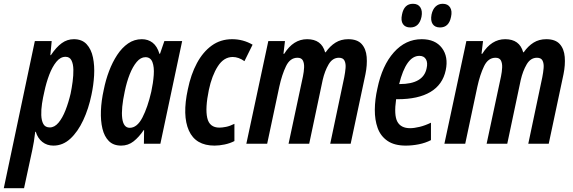

<svg xmlns="http://www.w3.org/2000/svg" viewBox="-73 -759 3025 1014"><path d="M-53 235 111 -542H200L193 -468H196Q224 -510 253 -531Q282 -552 317 -552Q360 -552 384.5 -525.5Q409 -499 418 -455.5Q427 -412 424 -360.5Q421 -309 410 -258Q395 -185 366.5 -124Q338 -63 298.5 -26.5Q259 10 209 10Q175 10 150.5 -9.5Q126 -29 116 -63H113Q110 -36 106 -11.5Q102 13 98 31L54 235ZM190 -86Q215 -86 236 -111Q257 -136 273 -177Q289 -218 300 -265Q306 -294 310.5 -327.5Q315 -361 314.5 -391Q314 -421 304.5 -440Q295 -459 273 -459Q246 -459 224.5 -432.5Q203 -406 187 -364Q171 -322 161 -274Q154 -245 149 -212.5Q144 -180 145 -151Q146 -122 156 -104Q166 -86 190 -86Z M567 10Q526 10 502 -14Q478 -38 468 -79.5Q458 -121 460 -174Q462 -227 475 -285Q485 -336 503 -383.5Q521 -431 546 -469Q571 -507 603.5 -529.5Q636 -552 676 -552Q709 -552 733 -533.5Q757 -515 769 -475H772L795 -542H889L774 0H687L688 -72H686Q661 -35 632.5 -12.5Q604 10 567 10ZM612 -84Q651 -84 679 -138Q707 -192 726 -275Q736 -321 739 -363Q742 -405 732 -431Q722 -457 695 -457Q670 -457 649 -432Q628 -407 612 -366.5Q596 -326 586 -277Q566 -185 572.5 -134.5Q579 -84 612 -84Z M1060 10Q960 10 924.5 -69.5Q889 -149 919 -287Q935 -366 967 -425.5Q999 -485 1045.5 -518.5Q1092 -552 1153 -552Q1211 -552 1261 -523L1218 -436Q1187 -458 1156 -458Q1109 -458 1077.5 -409Q1046 -360 1030 -284Q1010 -188 1021.5 -136.5Q1033 -85 1086 -85Q1100 -85 1120.5 -89Q1141 -93 1165 -105V-14Q1142 -2 1113.5 4Q1085 10 1060 10Z M1228 0 1344 -542H1432L1424 -475H1428Q1476 -552 1549 -552Q1625 -552 1644 -483H1647Q1670 -516 1699 -534Q1728 -552 1766 -552Q1814 -552 1837 -526.5Q1860 -501 1863.5 -458.5Q1867 -416 1857 -367L1779 0H1671L1745 -351Q1750 -376 1752 -399.5Q1754 -423 1746.5 -438.5Q1739 -454 1717 -454Q1683 -454 1662.5 -419Q1642 -384 1631 -336L1560 0H1451L1527 -356Q1532 -380 1533 -402.5Q1534 -425 1526.5 -439.5Q1519 -454 1498 -454Q1459 -454 1437.5 -409.5Q1416 -365 1402 -301L1338 0Z M2070 10Q2010 10 1973.5 -15Q1937 -40 1921.5 -83Q1906 -126 1906.5 -180Q1907 -234 1920 -291Q1945 -413 2007 -482.5Q2069 -552 2154 -552Q2226 -552 2261 -505.5Q2296 -459 2281 -388Q2265 -312 2200.5 -273.5Q2136 -235 2027 -235H2019Q2007 -151 2025.5 -116.5Q2044 -82 2093 -82Q2114 -82 2143 -89Q2172 -96 2203 -111V-19Q2174 -4 2139 3Q2104 10 2070 10ZM2142 -464Q2072 -464 2035 -315H2038Q2163 -315 2180 -398Q2187 -428 2176.5 -446Q2166 -464 2142 -464ZM2251 -614Q2224 -614 2212 -632Q2200 -650 2206 -682Q2212 -710 2227.5 -724.5Q2243 -739 2265 -739Q2292 -739 2304 -720Q2316 -701 2309 -670Q2298 -614 2251 -614ZM2094 -614Q2067 -614 2055 -632Q2043 -650 2050 -682Q2061 -739 2108 -739Q2135 -739 2147 -720Q2159 -701 2153 -670Q2141 -614 2094 -614Z M2274 0 2390 -542H2478L2470 -475H2474Q2522 -552 2595 -552Q2671 -552 2690 -483H2693Q2716 -516 2745 -534Q2774 -552 2812 -552Q2860 -552 2883 -526.5Q2906 -501 2909.5 -458.5Q2913 -416 2903 -367L2825 0H2717L2791 -351Q2796 -376 2798 -399.5Q2800 -423 2792.5 -438.5Q2785 -454 2763 -454Q2729 -454 2708.5 -419Q2688 -384 2677 -336L2606 0H2497L2573 -356Q2578 -380 2579 -402.5Q2580 -425 2572.5 -439.5Q2565 -454 2544 -454Q2505 -454 2483.5 -409.5Q2462 -365 2448 -301L2384 0Z"/></svg>

Font: Noto Sans ExtraCondensed SemiBold
Style: Italic
Weight: 600
Width: 2
Italic angle: -12°
Designer: Monotype Design Team
Foundry: Monotype Imaging Inc.
Version: Version 2.013; ttfautohint (v1.8.4.7-5d5b)